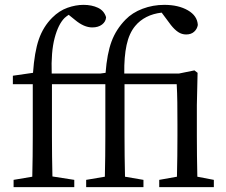

<svg xmlns="http://www.w3.org/2000/svg" viewBox="-20 -771 931 791"><path d="M36 0V-30L113 -43Q114 -84 114.5 -127.5Q115 -171 115 -211V-424H33V-459L116 -471Q122 -557 140 -609Q158 -661 195 -698Q224 -727 258 -739Q292 -751 324 -751Q358 -751 383.5 -739Q409 -727 417 -700Q416 -682 400.5 -670Q385 -658 360 -658Q326 -658 289 -689L263 -710Q259 -707 254.5 -704Q250 -701 246 -697Q220 -671 205 -614Q190 -557 193 -468H393L415 -471Q421 -550 439.5 -600Q458 -650 497 -690Q525 -719 567.5 -735Q610 -751 657 -751Q715 -751 754 -728.5Q793 -706 795 -668Q792 -651 779.5 -640Q767 -629 747 -629Q729 -629 714 -639Q699 -649 684 -668L646 -719Q611 -715 583.5 -701Q556 -687 537 -664Q512 -634 501.5 -585.5Q491 -537 492 -468H717L781 -481L794 -471L791 -338V-211Q791 -176 791.5 -128.5Q792 -81 793 -43L861 -30V0H636V-30L709 -43Q710 -81 710.5 -128.5Q711 -176 711 -211V-260Q711 -310 710.5 -349Q710 -388 708 -424H493V-211Q493 -171 493.5 -127.5Q494 -84 495 -43L571 -30V0H335V-30L412 -43Q413 -84 413.5 -127.5Q414 -171 414 -211V-424H194V-211Q194 -171 194.5 -127.5Q195 -84 196 -44L286 -30V0Z"/></svg>

Font: Source Serif 4 Subhead
Style: Regular
Weight: 400
Designer: Frank Grießhammer
Foundry: Adobe Systems Incorporated
Version: Version 4.004;hotconv 1.0.117;makeotfexe 2.5.65602